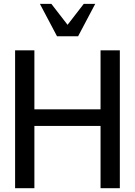

<svg xmlns="http://www.w3.org/2000/svg" viewBox="-20 -986 709 1006"><path d="M607.9 0H506.8V-326.2H160.2V0H59.1V-722.2H160.2V-413.1H506.8V-722.2H607.9ZM479 -965.8 389.2 -795.9H278.8L189 -965.8H249L334 -856L418.9 -965.8Z"/></svg>

Font: Perun
Style: Regular
Weight: 400
Version: Version 1.0000